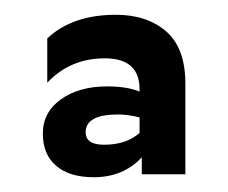

<svg xmlns="http://www.w3.org/2000/svg" viewBox="-20 -718 309 260"><path d="M121 -522Q151 -522 169 -538V-559Q153 -563 140 -563Q96 -563 96 -539Q96 -522 121 -522ZM169 -597Q169 -639 122 -639Q75 -639 44 -606V-666Q78 -698 137 -698Q179 -698 205 -675.5Q231 -653 231 -605V-482H172V-505Q147 -478 107 -478Q74 -478 56 -493.5Q38 -509 38 -537Q38 -566 62.5 -583.5Q87 -601 125 -601Q152 -601 169 -594Z"/></svg>

Font: Roundo SemiBold
Style: Regular
Weight: 600
Designer: Namrata Goyal (Gurmukhi), Shiva Nallaperumal (Latin)
Foundry: Indian Type Foundry
Version: Version 1.000;PS 1.0;hotconv 1.0.88;makeotf.lib2.5.647800